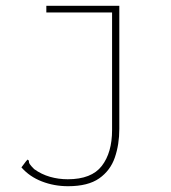

<svg xmlns="http://www.w3.org/2000/svg" viewBox="-20 -469 590 663"><path d="M215 174Q167 174 124.5 157.5Q82 141 54 109L69 89L75 82L80 86Q79 92 83 98Q87 104 98 115Q123 133 152.5 141.5Q182 150 214 150Q296 150 331.5 104Q367 58 367 -20V-426H140V-449H392V-24Q392 30 376.5 75Q361 120 322.5 147Q284 174 215 174Z"/></svg>

Font: Inconsolata SemiExpanded ExtraLight
Style: Regular
Weight: 200
Width: 6
Monospace: yes
Designer: Raph Levien, Cyreal, Brenton Simpson
Foundry: Raph Levien, Cyreal, Google
Version: Version 3.001; ttfautohint (v1.8.2.53-6de2)